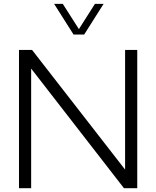

<svg xmlns="http://www.w3.org/2000/svg" viewBox="-20 -997 828 1017"><path d="M425.8 -814H369.6L266.6 -976.6H312.5L397.9 -842.8L482.9 -976.6H528.8ZM707 0H636.7L145 -633.8V0H80.6V-732.4H149.9L642.6 -98.6V-732.4H707Z"/></svg>

Font: Kumbh Sans Light
Style: Regular
Weight: 300
Version: Version 1.004